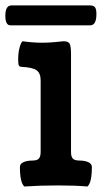

<svg xmlns="http://www.w3.org/2000/svg" viewBox="-20 -677 374 701"><path d="M309.1 -584.5H18.1Q-0.5 -584.5 -0.5 -619.6Q-0.5 -657.2 22 -657.2H308.6Q321.3 -657.2 326.7 -650.6Q332 -644 332 -625.5Q332 -584.5 309.1 -584.5ZM239.3 -478.5V-122.6Q239.3 -115.2 240 -111.1Q240.7 -106.9 243.4 -101.6Q246.1 -96.2 252.9 -93.5Q259.8 -90.8 270.5 -90.8Q289.1 -90.8 302.2 -85Q315.4 -79.1 315.4 -67.4Q315.4 -10.3 299.3 3.9Q255.4 0 191.9 0Q126 0 68.8 3.9Q52.7 -10.7 52.7 -67.4Q52.7 -79.1 65.9 -85Q79.1 -90.8 97.7 -90.8Q116.7 -90.8 122.6 -98.9Q128.4 -106.9 128.4 -121.6V-383.8Q128.4 -409.7 113.5 -420.4Q98.6 -431.2 56.2 -433.1Q49.8 -434.6 48.1 -439.5Q46.4 -444.3 46.4 -460.4Q46.4 -485.4 51.8 -504.4Q57.1 -523.4 62.5 -526.4Q100.1 -521 135.3 -521Q158.7 -521 184.6 -523.7Q210.4 -526.4 211.9 -526.4Q229 -526.4 234.1 -517.8Q239.3 -509.3 239.3 -478.5Z"/></svg>

Font: Coustard
Style: Regular
Weight: 400
Foundry: vernon adams
Version: Version 1.000